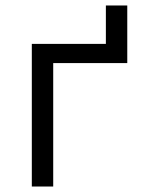

<svg xmlns="http://www.w3.org/2000/svg" viewBox="-20 -680 540 700"><path d="M96 0V-520H366V-660H444V-450H174V0Z"/></svg>

Font: Iosevka Fuck
Style: Regular
Weight: 400
Monospace: yes
Designer: Belleve Invis
Foundry: Belleve Invis
Version: Version 28.0.7; ttfautohint (v1.8.3)